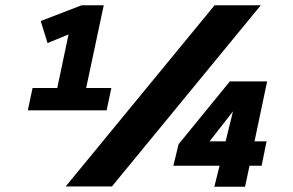

<svg xmlns="http://www.w3.org/2000/svg" viewBox="-20 -710 1115 731"><path d="M640 -79 660 -161 855 -400H997L949 -172H995L976 -79H930L913 1H796L816 -79ZM86 -290 104 -375H198L241 -579L161 -546L135 -630L291 -690H375L308 -375H404L386 -290ZM230 0 797 -690H973L406 0ZM778 -172H839L867 -286Z"/></svg>

Font: Radio Canada
Style: Italic
Weight: 400
Italic angle: -12°
Designer: Charles Daoud, Etienne Aubert Bonn, Alexandre Saumier Demers, Jacques Le Bailly
Foundry: Radio-Canada
Version: Version 2.104;gftools[0.9.28.dev5+ged2979d]